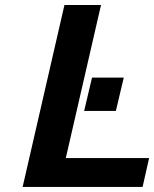

<svg xmlns="http://www.w3.org/2000/svg" viewBox="-20 -741 612 762"><path d="M439.9 -300.8H314L345.2 -433.1H471.2ZM545.9 1H69.8L235.8 -721.2H380.9L241.2 -113.8H571.8Z"/></svg>

Font: Perun
Style: Bold Italic
Weight: 700
Italic angle: -12°
Foundry: Copyright (c) Stefan Peev, Context Ltd, 2016
Version: Version 001.000